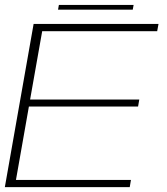

<svg xmlns="http://www.w3.org/2000/svg" viewBox="-21 -774 690 794"><path d="M-1 0 118 -675H634.5L629 -645H153.5L103.5 -362.5H555L550 -333.5H98.5L45 -30H520.5L515.5 0ZM219 -734 222.5 -753.5H531.5L528 -734Z"/></svg>

Font: Anybody ExtraExpanded ExtraLight
Style: Italic
Weight: 200
Width: 8
Italic angle: -10°
Designer: Tyler Finck
Foundry: Etcetera Type Company
Version: Version 1.010; ttfautohint (v1.8.3) -l 8 -r 50 -G 200 -x 14 